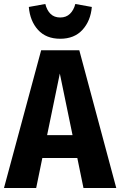

<svg xmlns="http://www.w3.org/2000/svg" viewBox="-31 -946 605 966"><path d="M358 -151H182L151 0H-11L176 -693H368L554 0H389ZM334 -266 270 -576 206 -266ZM114 -911 197 -926Q205 -894 223.5 -876Q242 -858 272 -858Q302 -858 321 -876.5Q340 -895 348 -926L431 -911Q425 -841 384 -796Q343 -751 272 -751Q201 -751 160.5 -795.5Q120 -840 114 -911Z"/></svg>

Font: Fira Sans Condensed
Style: Bold
Weight: 700
Width: 3
Designer: bBox Type GmbH & Carrois Corporate GbR & Edenspiekermann AG
Foundry: bBox Type GmbH & Carrois Corporate GbR & Edenspiekermann AG
Version: Version 4.301